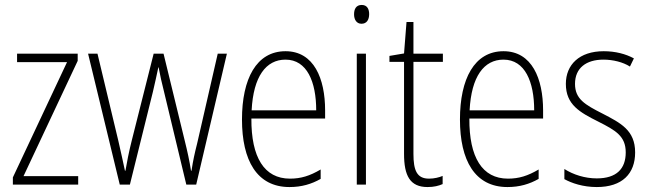

<svg xmlns="http://www.w3.org/2000/svg" viewBox="-20 -746 2625 776"><path d="M296 0V-34H75L294 -500V-529H49V-495H251L32 -29V0Z M643 -375 733 0H773L897 -529H860L777 -167C766 -123 761 -101 754 -56H752C746 -95 737 -136 727 -176L641 -529H601L513 -180C501 -133 492 -86 487 -56H485C477 -93 469 -131 458 -178L374 -529H336L464 0H505L598 -375C606 -408 613 -442 620 -474H621C627 -442 634 -410 643 -375Z M1134 -539C1016 -539 958 -427 958 -263C958 -98 1018 10 1150 10C1199 10 1239 -2 1276 -23V-61C1232 -35 1196 -24 1152 -24C1048 -24 995 -110 996 -267H1294V-300C1294 -428 1249 -539 1134 -539ZM1134 -505C1221 -505 1258 -415 1258 -300H997C1004 -437 1055 -505 1134 -505Z M1442 -726C1419 -726 1411 -709 1411 -688C1411 -667 1421 -650 1441 -650C1462 -650 1472 -666 1472 -689C1472 -709 1464 -726 1442 -726ZM1459 -529H1422V0H1459Z M1714 -24C1665 -24 1651 -57 1651 -124V-496H1770V-529H1651V-657H1623L1613 -530L1554 -520V-496H1613V-124C1613 -36 1637 10 1708 10C1734 10 1753 5 1769 -2V-35C1755 -29 1735 -24 1714 -24Z M2015 -539C1897 -539 1839 -427 1839 -263C1839 -98 1899 10 2031 10C2080 10 2120 -2 2157 -23V-61C2113 -35 2077 -24 2033 -24C1929 -24 1876 -110 1877 -267H2175V-300C2175 -428 2130 -539 2015 -539ZM2015 -505C2102 -505 2139 -415 2139 -300H1878C1885 -437 1936 -505 2015 -505Z M2547 -130C2547 -220 2488 -249 2415 -287C2344 -323 2304 -346 2304 -407C2304 -471 2349 -505 2419 -505C2457 -505 2498 -495 2526 -477L2542 -510C2509 -528 2467 -539 2420 -539C2321 -539 2267 -484 2267 -407C2267 -323 2323 -292 2399 -254C2468 -219 2509 -196 2509 -130C2509 -64 2472 -25 2392 -25C2344 -25 2297 -40 2261 -63V-22C2290 -6 2336 10 2392 10C2495 10 2547 -44 2547 -130Z"/></svg>

Font: Noto Sans Gujarati Condensed ExtraLight
Style: Regular
Weight: 200
Width: 3
Designer: Jelle Bosma - Monotype Design Team, Universal Thirst
Foundry: Monotype Imaging Inc.
Version: Version 2.106